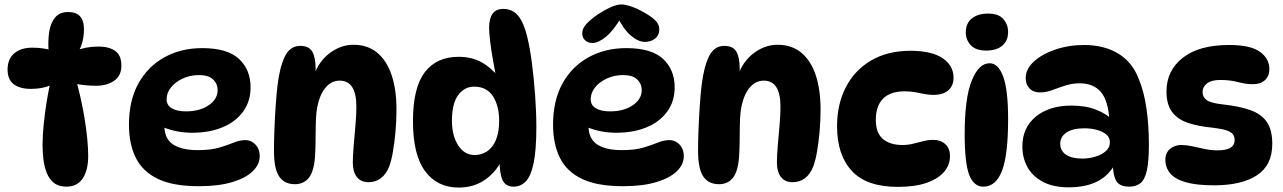

<svg xmlns="http://www.w3.org/2000/svg" viewBox="-20 -828 5762 862"><path d="M214 -602H198Q195 -646 201 -685.5Q207 -725 227.5 -749.5Q248 -774 286 -774Q323 -774 340 -754Q357 -734 357 -698Q357 -640 333 -598L319 -600Q365 -619 423 -619Q469 -619 497 -599.5Q525 -580 525 -533Q525 -488 492.5 -465.5Q460 -443 412 -443Q388 -443 361 -445.5Q334 -448 309 -454L321 -471Q331 -436 341 -392Q351 -348 359 -300.5Q367 -253 371.5 -208Q376 -163 376 -128Q376 -64 351.5 -27Q327 10 278 10Q243 10 222 -7Q201 -24 190 -51.5Q179 -79 175 -112Q171 -145 171 -177Q171 -217 176 -267.5Q181 -318 189.5 -371.5Q198 -425 210 -475L226 -455Q183 -429 118 -429Q69 -429 41.5 -450Q14 -471 14 -516Q14 -563 44 -588.5Q74 -614 125 -614Q151 -614 174 -610.5Q197 -607 214 -602Z M873 8Q757 8 688.5 -25Q620 -58 589.5 -120Q559 -182 559 -268Q559 -377 601.5 -453.5Q644 -530 718.5 -571Q793 -612 888 -612Q1001 -612 1053 -563.5Q1105 -515 1105 -436Q1105 -373 1071.5 -327Q1038 -281 979 -256.5Q920 -232 843 -232Q802 -232 764.5 -240.5Q727 -249 697 -264L721 -313Q718 -289 718 -265Q718 -205 757 -179.5Q796 -154 867 -154Q927 -154 965 -165.5Q1003 -177 1030 -188Q1057 -199 1082 -199Q1098 -199 1112.5 -190.5Q1127 -182 1136.5 -166Q1146 -150 1146 -126Q1146 -90 1115 -59.5Q1084 -29 1023 -10.5Q962 8 873 8ZM815 -328Q877 -328 917 -355.5Q957 -383 957 -423Q957 -452 936.5 -471.5Q916 -491 874 -491Q834 -491 800.5 -475.5Q767 -460 747.5 -435.5Q728 -411 728 -382Q728 -356 751 -342Q774 -328 815 -328Z M1328 -622Q1367 -622 1382 -596Q1397 -570 1397 -519Q1397 -507 1395.5 -493.5Q1394 -480 1391 -469L1389 -489Q1412 -554 1461.5 -590.5Q1511 -627 1567 -627Q1631 -627 1674 -591Q1717 -555 1738.5 -490Q1760 -425 1760 -336Q1760 -285 1755.5 -236Q1751 -187 1744 -146.5Q1737 -106 1727 -80Q1713 -45 1689.5 -27.5Q1666 -10 1634 -10Q1600 -10 1582 -33.5Q1564 -57 1564 -98Q1564 -130 1568 -175.5Q1572 -221 1576 -267.5Q1580 -314 1580 -349Q1580 -466 1505 -466Q1465 -466 1437.5 -429.5Q1410 -393 1401 -326Q1398 -300 1397.5 -261.5Q1397 -223 1396.5 -185.5Q1396 -148 1394 -122Q1389 -57 1366 -29Q1343 -1 1304 -1Q1257 -1 1233.5 -35.5Q1210 -70 1210 -152Q1210 -194 1212 -246Q1214 -298 1217.5 -350.5Q1221 -403 1226 -446Q1236 -527 1259 -574.5Q1282 -622 1328 -622Z M2039 14Q1943 14 1888.5 -59.5Q1834 -133 1834 -284Q1834 -434 1887 -503.5Q1940 -573 2039 -573Q2097 -573 2141 -549Q2185 -525 2220 -481L2208 -477Q2201 -516 2193 -560Q2185 -604 2180.5 -643Q2176 -682 2176 -705Q2176 -745 2191.5 -766.5Q2207 -788 2240 -788Q2281 -788 2306.5 -757Q2332 -726 2347 -663Q2359 -614 2368 -545Q2377 -476 2382.5 -400.5Q2388 -325 2388 -257Q2388 -153 2375.5 -94.5Q2363 -36 2340 -13Q2317 10 2286 10Q2249 10 2235.5 -21Q2222 -52 2222 -122H2239Q2212 -60 2160.5 -23Q2109 14 2039 14ZM2111 -132Q2141 -132 2166 -148Q2191 -164 2206 -198.5Q2221 -233 2221 -285Q2221 -353 2193 -396Q2165 -439 2109 -439Q2065 -439 2037 -401Q2009 -363 2009 -286Q2009 -219 2037 -175.5Q2065 -132 2111 -132Z M2777 8Q2661 8 2592.5 -25Q2524 -58 2493.5 -120Q2463 -182 2463 -268Q2463 -377 2505.5 -453.5Q2548 -530 2622.5 -571Q2697 -612 2792 -612Q2905 -612 2957 -563.5Q3009 -515 3009 -436Q3009 -373 2975.5 -327Q2942 -281 2883 -256.5Q2824 -232 2747 -232Q2706 -232 2668.5 -240.5Q2631 -249 2601 -264L2625 -313Q2622 -289 2622 -265Q2622 -205 2661 -179.5Q2700 -154 2771 -154Q2831 -154 2869 -165.5Q2907 -177 2934 -188Q2961 -199 2986 -199Q3002 -199 3016.5 -190.5Q3031 -182 3040.5 -166Q3050 -150 3050 -126Q3050 -90 3019 -59.5Q2988 -29 2927 -10.5Q2866 8 2777 8ZM2719 -328Q2781 -328 2821 -355.5Q2861 -383 2861 -423Q2861 -452 2840.5 -471.5Q2820 -491 2778 -491Q2738 -491 2704.5 -475.5Q2671 -460 2651.5 -435.5Q2632 -411 2632 -382Q2632 -356 2655 -342Q2678 -328 2719 -328ZM2771 -808Q2787 -808 2815 -798.5Q2843 -789 2870 -773Q2903 -755 2921.5 -737Q2940 -719 2940 -696Q2940 -670 2921.5 -655Q2903 -640 2875 -640Q2845 -640 2812 -668.5Q2779 -697 2755 -747L2771 -753Q2735 -691 2700.5 -663Q2666 -635 2640 -635Q2620 -635 2607 -647Q2594 -659 2594 -678Q2594 -701 2613.5 -721.5Q2633 -742 2665 -764Q2694 -783 2721.5 -795.5Q2749 -808 2771 -808Z M3232 -622Q3271 -622 3286 -596Q3301 -570 3301 -519Q3301 -507 3299.5 -493.5Q3298 -480 3295 -469L3293 -489Q3316 -554 3365.5 -590.5Q3415 -627 3471 -627Q3535 -627 3578 -591Q3621 -555 3642.5 -490Q3664 -425 3664 -336Q3664 -285 3659.5 -236Q3655 -187 3648 -146.5Q3641 -106 3631 -80Q3617 -45 3593.5 -27.5Q3570 -10 3538 -10Q3504 -10 3486 -33.5Q3468 -57 3468 -98Q3468 -130 3472 -175.5Q3476 -221 3480 -267.5Q3484 -314 3484 -349Q3484 -466 3409 -466Q3369 -466 3341.5 -429.5Q3314 -393 3305 -326Q3302 -300 3301.5 -261.5Q3301 -223 3300.5 -185.5Q3300 -148 3298 -122Q3293 -57 3270 -29Q3247 -1 3208 -1Q3161 -1 3137.5 -35.5Q3114 -70 3114 -152Q3114 -194 3116 -246Q3118 -298 3121.5 -350.5Q3125 -403 3130 -446Q3140 -527 3163 -574.5Q3186 -622 3232 -622Z M4011 11Q3870 11 3804 -61Q3738 -133 3738 -261Q3738 -360 3777.5 -436.5Q3817 -513 3891 -556.5Q3965 -600 4068 -600Q4162 -600 4211.5 -567Q4261 -534 4261 -479Q4261 -443 4237.5 -422.5Q4214 -402 4170 -402Q4150 -402 4130 -406Q4110 -410 4089 -414Q4068 -418 4042 -418Q3977 -418 3944.5 -385Q3912 -352 3912 -290Q3912 -231 3944 -204Q3976 -177 4031 -177Q4057 -177 4080.5 -183Q4104 -189 4126 -194.5Q4148 -200 4170 -200Q4203 -200 4224 -181Q4245 -162 4245 -127Q4245 -88 4219 -57Q4193 -26 4141 -7.5Q4089 11 4011 11Z M4416 -767Q4464 -767 4485 -742Q4506 -717 4506 -685Q4506 -645 4480 -623Q4454 -601 4407 -601Q4361 -601 4338.5 -625Q4316 -649 4316 -682Q4316 -724 4343.5 -745.5Q4371 -767 4416 -767ZM4423 -544Q4462 -544 4484 -484Q4506 -424 4506 -293Q4506 -132 4478.5 -61Q4451 10 4395 10Q4352 10 4331.5 -42.5Q4311 -95 4311 -226Q4311 -387 4342.5 -465.5Q4374 -544 4423 -544Z M5050 10Q5006 10 4991 -16.5Q4976 -43 4976 -101L4988 -96Q4933 13 4778 13Q4708 13 4661.5 -12Q4615 -37 4592.5 -78.5Q4570 -120 4570 -170Q4570 -255 4630.5 -304.5Q4691 -354 4791 -354Q4855 -354 4902.5 -335Q4950 -316 4984 -282L4961 -284Q4956 -376 4922.5 -415Q4889 -454 4827 -454Q4794 -454 4763 -444Q4732 -434 4704 -423.5Q4676 -413 4650 -413Q4619 -413 4602 -431Q4585 -449 4585 -478Q4585 -518 4621.5 -551.5Q4658 -585 4718 -605.5Q4778 -626 4848 -626Q4936 -626 4999.5 -588Q5063 -550 5092 -475Q5117 -414 5127.5 -339Q5138 -264 5138 -179Q5138 -104 5129 -63Q5120 -22 5100.5 -6Q5081 10 5050 10ZM4839 -116Q4867 -116 4895.5 -124Q4924 -132 4943.5 -148.5Q4963 -165 4963 -189Q4963 -211 4946.5 -224.5Q4930 -238 4904 -245Q4878 -252 4848 -252Q4796 -252 4768 -233Q4740 -214 4740 -183Q4740 -151 4766 -133.5Q4792 -116 4839 -116Z M5498 -626Q5594 -626 5636.5 -595.5Q5679 -565 5679 -517Q5679 -487 5659.5 -468.5Q5640 -450 5604 -450Q5573 -450 5538 -459.5Q5503 -469 5458 -469Q5419 -469 5399 -453.5Q5379 -438 5379 -415Q5379 -392 5397.5 -378.5Q5416 -365 5472 -359Q5545 -351 5594 -333.5Q5643 -316 5667.5 -280.5Q5692 -245 5692 -182Q5692 -86 5623 -41Q5554 4 5431 4Q5351 4 5303 -10Q5255 -24 5233.5 -50Q5212 -76 5212 -110Q5212 -142 5233 -159.5Q5254 -177 5283 -177Q5306 -177 5332 -171.5Q5358 -166 5387 -159.5Q5416 -153 5447 -153Q5523 -153 5523 -199Q5523 -215 5515 -225.5Q5507 -236 5485.5 -243Q5464 -250 5422 -255Q5359 -261 5313 -276.5Q5267 -292 5242 -325.5Q5217 -359 5217 -417Q5217 -511 5290 -568.5Q5363 -626 5498 -626Z"/></svg>

Font: DynaPuff Medium
Style: Regular
Weight: 500
Version: Version 2.000